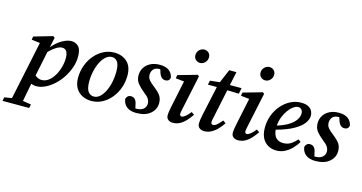

<svg xmlns="http://www.w3.org/2000/svg" viewBox="-170 -1179 3483 1847"><g transform="rotate(15 1571.5 -255.5)"><path d="M201 14Q172 14 150 3Q138 60 130 103Q122 146 115 184L198 197L190 234H-75L-68 197L6 185L128 -397L44 -407L49 -440L236 -494L252 -481L231 -382Q274 -434 325 -463.5Q376 -493 419 -493Q460 -493 488.5 -464.5Q517 -436 517 -363Q517 -310 498.5 -256Q480 -202 448.5 -153.5Q417 -105 376 -67.5Q335 -30 290 -8Q245 14 201 14ZM348 -409Q322 -409 288.5 -388.5Q255 -368 220 -332L169 -84Q201 -57 234 -57Q299 -57 349 -130Q375 -167 391 -219Q407 -271 407 -319Q407 -409 348 -409Z M749 14Q699 14 658 -6.5Q617 -27 593 -67.5Q569 -108 569 -169Q569 -234 590.5 -292.5Q612 -351 650 -396Q688 -441 738 -467Q788 -493 846 -493Q923 -493 973 -447.5Q1023 -402 1023 -310Q1023 -246 1002 -188Q981 -130 943.5 -84.5Q906 -39 856.5 -12.5Q807 14 749 14ZM761 -33Q794 -33 821.5 -58Q849 -83 869 -124.5Q889 -166 899.5 -216.5Q910 -267 910 -318Q910 -389 889 -417.5Q868 -446 834 -446Q801 -446 773.5 -422Q746 -398 725.5 -357.5Q705 -317 693.5 -266Q682 -215 682 -162Q682 -91 704.5 -62Q727 -33 761 -33Z M1197 14Q1136 14 1101.5 -13Q1067 -40 1060 -89Q1064 -107 1076.5 -118Q1089 -129 1107 -129Q1154 -129 1167 -75L1178 -26Q1180 -26 1183 -26Q1186 -26 1188 -26Q1232 -26 1257 -47Q1282 -68 1282 -102Q1282 -126 1268.5 -148Q1255 -170 1215 -200Q1175 -232 1150 -264Q1125 -296 1125 -344Q1125 -385 1146 -419Q1167 -453 1206 -473Q1245 -493 1299 -493Q1411 -493 1432 -400Q1424 -362 1385 -362Q1366 -362 1350 -375Q1334 -388 1324 -416L1312 -453H1310Q1264 -453 1245 -430Q1226 -407 1226 -377Q1226 -346 1244 -323.5Q1262 -301 1303 -270Q1348 -235 1367 -206Q1386 -177 1386 -133Q1386 -72 1336.5 -29Q1287 14 1197 14Z M1495 -44Q1495 -61 1498.5 -82.5Q1502 -104 1507 -130L1563 -398L1479 -407L1484 -440L1674 -494L1689 -482L1616 -137Q1608 -102 1608 -87Q1608 -77 1614 -71.5Q1620 -66 1627 -66Q1657 -66 1711 -133L1739 -113Q1718 -82 1691.5 -52.5Q1665 -23 1632.5 -4.5Q1600 14 1560 14Q1532 14 1513.5 -1Q1495 -16 1495 -44ZM1665 -610Q1640 -610 1621.5 -627Q1603 -644 1603 -672Q1603 -703 1624.5 -724Q1646 -745 1673 -745Q1700 -745 1717.5 -728Q1735 -711 1735 -684Q1735 -653 1713.5 -631.5Q1692 -610 1665 -610Z M1873 14Q1845 14 1825.5 -1Q1806 -16 1806 -46Q1806 -77 1818 -132L1882 -428H1793L1802 -470L1898 -480L1955 -615H2027L1998 -479H2114L2103 -421L1987 -424L1927 -138Q1923 -121 1921 -108.5Q1919 -96 1919 -88Q1919 -78 1925.5 -72Q1932 -66 1940 -66Q1957 -66 1977 -82.5Q1997 -99 2025 -133L2053 -113Q2033 -82 2005.5 -52.5Q1978 -23 1944.5 -4.5Q1911 14 1873 14Z M2144 -44Q2144 -61 2147.5 -82.5Q2151 -104 2156 -130L2212 -398L2128 -407L2133 -440L2323 -494L2338 -482L2265 -137Q2257 -102 2257 -87Q2257 -77 2263 -71.5Q2269 -66 2276 -66Q2306 -66 2360 -133L2388 -113Q2367 -82 2340.5 -52.5Q2314 -23 2281.5 -4.5Q2249 14 2209 14Q2181 14 2162.5 -1Q2144 -16 2144 -44ZM2314 -610Q2289 -610 2270.5 -627Q2252 -644 2252 -672Q2252 -703 2273.5 -724Q2295 -745 2322 -745Q2349 -745 2366.5 -728Q2384 -711 2384 -684Q2384 -653 2362.5 -631.5Q2341 -610 2314 -610Z M2689 -445Q2667 -445 2641.5 -427Q2616 -409 2593 -377.5Q2570 -346 2554 -305Q2538 -264 2535 -219Q2611 -243 2654.5 -272.5Q2698 -302 2716.5 -333Q2735 -364 2735 -391Q2735 -417 2722 -431Q2709 -445 2689 -445ZM2591 14Q2520 14 2474.5 -33.5Q2429 -81 2429 -173Q2429 -236 2450.5 -293.5Q2472 -351 2510.5 -396Q2549 -441 2599.5 -467Q2650 -493 2708 -493Q2765 -493 2796 -466.5Q2827 -440 2827 -393Q2827 -357 2798 -318Q2769 -279 2705 -243Q2641 -207 2535 -178Q2540 -123 2566.5 -97.5Q2593 -72 2636 -72Q2682 -72 2715.5 -95Q2749 -118 2771 -145L2797 -126Q2776 -90 2745 -58Q2714 -26 2675.5 -6Q2637 14 2591 14Z M2980 14Q2919 14 2884.5 -13Q2850 -40 2843 -89Q2847 -107 2859.5 -118Q2872 -129 2890 -129Q2937 -129 2950 -75L2961 -26Q2963 -26 2966 -26Q2969 -26 2971 -26Q3015 -26 3040 -47Q3065 -68 3065 -102Q3065 -126 3051.5 -148Q3038 -170 2998 -200Q2958 -232 2933 -264Q2908 -296 2908 -344Q2908 -385 2929 -419Q2950 -453 2989 -473Q3028 -493 3082 -493Q3194 -493 3215 -400Q3207 -362 3168 -362Q3149 -362 3133 -375Q3117 -388 3107 -416L3095 -453H3093Q3047 -453 3028 -430Q3009 -407 3009 -377Q3009 -346 3027 -323.5Q3045 -301 3086 -270Q3131 -235 3150 -206Q3169 -177 3169 -133Q3169 -72 3119.5 -29Q3070 14 2980 14Z"/></g></svg>

Font: Source Serif 4 Semibold
Style: Italic
Weight: 600
Italic angle: -12°
Designer: Frank Grießhammer
Foundry: Adobe
Version: Version 4.005;hotconv 1.1.0;makeotfexe 2.6.0